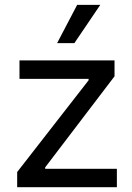

<svg xmlns="http://www.w3.org/2000/svg" viewBox="-20 -783 553 803"><path d="M51.8 -63.5 350.6 -447.3V-453.1H61.5V-530.3H459V-463.9L168.9 -83V-77.1H468.8V0H51.8ZM302.7 -762.7H399.4L291 -602.5H218.8Z"/></svg>

Font: WEMIX Pretendard Variable
Style: Regular
Weight: 400
Designer: Base glyphs from Inter by Rasmus Andersson; Hangeul glyphs from Noto Sans CJK(Source Han Sans) by Jang Soo-young and Kan
Foundry: Kil Hyung-jin
Version: Version 1.000;Glyphs 3.2 (3208)